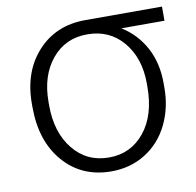

<svg xmlns="http://www.w3.org/2000/svg" viewBox="-66 -595 687 673"><g transform="rotate(-10 278.0 -259.0)"><path d="M552.7 -478H399.4Q452.6 -444.8 482.2 -389.9Q511.7 -335 511.7 -263.2V-247.1Q511.7 -174.8 482.4 -115.7Q453.1 -56.6 399.7 -23.4Q346.2 9.8 278.8 9.8Q173.8 9.8 109.1 -64.2Q44.4 -138.2 44.4 -260.3V-272Q44.4 -385.7 109.6 -457Q174.8 -528.3 279.8 -528.3H552.7ZM103 -255.9Q103 -159.7 151.4 -99.6Q199.7 -39.6 278.8 -39.6Q356.4 -39.6 405 -99.4Q453.6 -159.2 453.6 -260.7V-272Q453.6 -362.3 405.3 -420.2Q356.9 -478 277.3 -478Q199.2 -478 151.1 -419.7Q103 -361.3 103 -268.1Z"/></g></svg>

Font: Roboto-Light
Style: Regular
Weight: 300
Designer: Google
Version: Version 2.137; 2017